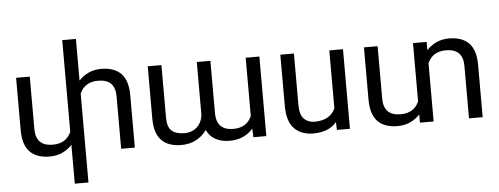

<svg xmlns="http://www.w3.org/2000/svg" viewBox="-57 -909 3298 1270"><g transform="rotate(-5 1592.0 -273.5)"><path d="M808.1 -347.2V0H717.3V-348.1Q717.3 -461.9 604.5 -461.9Q515.6 -461.9 482.4 -387.2V203.1H391.6V-54.7Q363.8 -24.4 326.4 -7.3Q289.1 9.8 243.2 9.8Q156.2 9.8 111.1 -36.6Q65.9 -83 65.9 -181.2V-528.3H156.7V-180.2Q156.7 -66.4 269.5 -66.4Q358.9 -66.4 391.6 -141.1V-750H482.4V-473.6Q510.3 -503.9 547.6 -521Q585 -538.1 630.9 -538.1Q717.8 -538.1 762.9 -491.7Q808.1 -445.3 808.1 -347.2Z M1590.3 -141.1V-528.3H1681.2V0H1595.2L1592.8 -57.6Q1535.6 9.8 1436.5 9.8Q1383.8 9.8 1344.5 -11.2Q1305.2 -32.2 1285.2 -75.2Q1257.8 -35.6 1215.1 -12.9Q1172.4 9.8 1117.2 9.8Q1030.3 9.8 985.1 -36.6Q939.9 -83 939.9 -181.2V-528.3H1030.8V-180.2Q1030.8 -117.2 1059.3 -91.8Q1087.9 -66.4 1143.6 -66.4Q1178.7 -66.4 1205.3 -81.1Q1231.9 -95.7 1247.1 -120.8Q1262.2 -146 1265.6 -177.7V-528.3H1356V-180.7Q1356 -66.4 1468.8 -66.4Q1557.6 -66.4 1590.3 -141.1Z M2149.9 0 2147.9 -52.2Q2096.2 9.8 1993.7 9.8Q1912.1 9.8 1866.2 -38.1Q1820.3 -85.9 1820.3 -187.5V-528.3H1910.6V-186.5Q1910.6 -121.1 1937.7 -94Q1964.8 -66.9 2007.8 -66.9Q2109.9 -66.9 2145.5 -143.6V-528.3H2236.3V0Z M3117.7 -347.2V0H3026.9V-348.1Q3026.9 -461.9 2914.1 -461.9Q2825.2 -461.9 2792 -387.2V0H2701.2V-54.7Q2673.3 -24.4 2636 -7.3Q2598.6 9.8 2552.7 9.8Q2465.8 9.8 2420.7 -36.6Q2375.5 -83 2375.5 -181.2V-528.3H2466.3V-180.2Q2466.3 -66.4 2579.1 -66.4Q2668.5 -66.4 2701.2 -141.1V-528.3H2792V-473.6Q2819.8 -503.9 2857.2 -521Q2894.5 -538.1 2940.4 -538.1Q3027.3 -538.1 3072.5 -491.7Q3117.7 -445.3 3117.7 -347.2Z"/></g></svg>

Font: Mardoto
Style: Regular
Weight: 400
Designer: Christian Robertson, Vahan Hovhannisyan
Foundry: Google
Version: Version 1.000